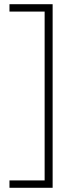

<svg xmlns="http://www.w3.org/2000/svg" viewBox="-20 -734 356 912"><path d="M25 123H192V-679H25V-714H230V158H25Z"/></svg>

Font: Noto Sans Symbols ExtraLight
Style: Regular
Weight: 250
Version: Version 2.002